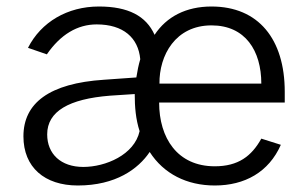

<svg xmlns="http://www.w3.org/2000/svg" viewBox="-20 -560 946 590"><path d="M469 -245H855V-278C855 -440 774 -540 630 -540C552 -540 492 -509 455 -453C429 -511 374 -540 284 -540C187 -540 106 -492 66 -413L124 -393C166 -454 218 -485 277 -485C359 -485 405 -444 411 -378C406 -361 402 -342 399 -322L300 -315C131 -304 52 -243 52 -141C52 -46 117 10 219 10C336 10 405 -41 440 -93C483 -26 554 10 640 10C732 10 806 -31 843 -115L783 -134C753 -80 712 -49 640 -49C525 -49 469 -136 469 -245ZM125 -147C125 -218 192 -256 318 -266L394 -271C394 -232 397 -194 409 -157C393 -84 304 -47 236 -47C167 -47 125 -87 125 -147ZM783 -303H470C469 -390 519 -482 630 -482C734 -482 783 -404 783 -303Z"/></svg>

Font: Cheyenne Sans Light
Style: Regular
Weight: 300
Designer: The Public Sans project authors (U.S. Web Design System), Libre Franklin designed by Pablo Impallari and Rodrigo Fuenzal
Foundry: The Cheyenne Sans Project Authors
Version: Version 2.007